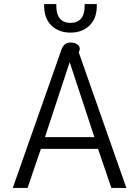

<svg xmlns="http://www.w3.org/2000/svg" viewBox="-20 -928 686 948"><path d="M281 -676Q288 -699 299.5 -708.5Q311 -718 328 -718Q350 -718 362 -708.5Q374 -699 374 -686Q374 -682 369 -669L604 0H530L464 -193H182L116 0H43ZM446 -251 324 -621 202 -251ZM198 -899V-908H258V-900Q258 -857 276 -836Q294 -815 328 -815Q362 -815 380 -836Q398 -857 398 -900V-908H458V-899Q458 -837 422 -802Q386 -767 328 -767Q270 -767 234 -802Q198 -837 198 -899Z"/></svg>

Font: Niramit Light
Style: Regular
Weight: 300
Designer: Katatrad Aksorn Co.,Ltd.
Foundry: Cadson Demak Co.,Ltd.
Version: Version 1.000; ttfautohint (v1.6)